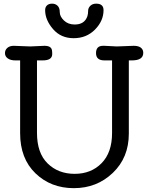

<svg xmlns="http://www.w3.org/2000/svg" viewBox="-20 -1006 791 1034"><path d="M751.5 -721.2Q751.5 -680.7 690.4 -680.7H673.8V-286.6Q673.8 -157.2 587.6 -75Q501.5 7.3 377.7 7.3Q253.9 7.3 171.1 -72.5Q88.4 -152.3 88.4 -288.6V-680.7H62Q37.1 -680.7 22 -691.4Q6.8 -702.1 6.8 -719.7Q6.8 -737.3 19.8 -748.3Q32.7 -759.3 54.2 -759.3L143.1 -755.9L219.2 -759.3Q255.9 -759.3 259.8 -735.4Q261.2 -728.5 261.2 -714.8Q261.2 -680.7 210 -680.7H179.2V-290Q179.2 -182.1 236.3 -126Q293.5 -69.8 382.1 -69.8Q470.7 -69.8 527.1 -127.2Q583.5 -184.6 583.5 -290V-680.7H542.5Q497.1 -680.7 497.1 -720Q497.1 -759.3 534.7 -759.3H543L608.9 -755.9L699.7 -759.3Q739.3 -759.3 749 -735.4Q751.5 -728.5 751.5 -721.2ZM537.6 -951.2Q537.6 -893.6 491.7 -846.9Q445.8 -800.3 376.7 -800.3Q307.6 -800.3 265.4 -849.6Q223.1 -898.9 223.1 -951.2Q223.1 -967.8 233.2 -977.1Q243.2 -986.3 260.7 -986.3Q278.3 -986.3 290 -975.1Q301.8 -963.9 301.8 -940.7Q301.8 -917.5 324.2 -895.8Q346.7 -874 382.3 -874Q435.5 -874 450.7 -918.9Q454.6 -931.6 454.6 -947.5Q454.6 -963.4 466.6 -974.9Q478.5 -986.3 498 -986.3Q537.6 -986.3 537.6 -951.2Z"/></svg>

Font: Oldenburg
Style: Regular
Weight: 400
Designer: Nicole Fally
Foundry: Nicole Fally
Version: Version 1.001